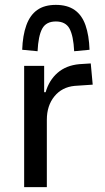

<svg xmlns="http://www.w3.org/2000/svg" viewBox="-20 -767 429 787"><path d="M79 0V-497H161V-389H167Q181 -438 216 -468.5Q251 -499 305 -504L352 -507L360 -420L286 -415Q234 -410 203 -372Q172 -334 172 -276V0ZM134 -557 71 -563Q73 -622 88 -663.5Q103 -705 132.5 -726Q162 -747 209 -747Q256 -747 286 -726Q316 -705 330.5 -663.5Q345 -622 347 -563L284 -557Q281 -620 265 -649.5Q249 -679 209 -679Q169 -679 153 -649.5Q137 -620 134 -557Z"/></svg>

Font: Nunito Sans 7pt Condensed Medium
Style: Regular
Weight: 500
Width: 3
Designer: Vernon Adams
Foundry: Vernon Adams
Version: Version 3.101;gftools[0.9.27]